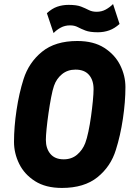

<svg xmlns="http://www.w3.org/2000/svg" viewBox="-20 -914 660 946"><path d="M285 12Q205 12 152.5 -21.5Q100 -55 74.5 -107Q49 -159 49 -215Q49 -288 61.5 -371.5Q74 -455 96 -524Q122 -606 187 -659Q252 -712 361 -712Q441 -712 493.5 -678.5Q546 -645 572 -593Q598 -541 598 -485Q598 -412 585.5 -328.5Q573 -245 551 -176Q526 -94 460.5 -41Q395 12 285 12ZM294 -129Q333 -129 360 -152Q387 -175 400 -209Q408 -230 415.5 -265.5Q423 -301 428.5 -340.5Q434 -380 437.5 -416.5Q441 -453 441 -475Q441 -519 418.5 -545Q396 -571 352 -571Q313 -571 285.5 -548.5Q258 -526 246 -491Q239 -471 232 -434.5Q225 -398 219 -356.5Q213 -315 209.5 -279.5Q206 -244 206 -225Q206 -182 228.5 -155.5Q251 -129 294 -129ZM244 -751 211 -849Q236 -872 262 -881Q288 -890 318 -890Q358 -890 379.5 -881.5Q401 -873 417.5 -864.5Q434 -856 456 -856Q481 -856 501 -867Q521 -878 537 -894L569 -796Q545 -774 518.5 -764.5Q492 -755 462 -755Q423 -755 401 -763.5Q379 -772 363 -780.5Q347 -789 325 -789Q300 -789 279.5 -778Q259 -767 244 -751Z"/></svg>

Font: Finlandica
Style: Bold Italic
Weight: 700
Italic angle: -8°
Designer: Niklas Ekholm, Juho Hiilivirta, Jaakko Suomalainen
Foundry: Helsinki Type Studio
Version: Version 1.064; ttfautohint (v1.8.4.7-5d5b)